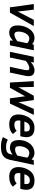

<svg xmlns="http://www.w3.org/2000/svg" viewBox="1660 -2227 760 4120"><g transform="rotate(90 2040.0 -167.0)"><path d="M251 0H137.2L66.9 -512.2H187L228 -169.9L405.8 -512.2H539.1Z M525.4 -168Q525.4 -206.5 533 -248Q540.5 -289.6 555.7 -329.3Q570.8 -369.1 593.3 -405Q615.7 -440.9 645.5 -468Q675.3 -495.1 712.2 -511Q749 -526.9 793 -526.9Q838.4 -526.9 872.3 -513.2Q906.2 -499.5 929.2 -474.1L937 -512.2H1059.1L952.1 0H849.1L852.1 -63Q826.7 -41.5 804.9 -26.6Q783.2 -11.7 763.2 -2.4Q743.2 6.8 723.1 11Q703.1 15.1 681.2 15.1Q644.5 15.1 615.7 4.9Q586.9 -5.4 566.9 -27.6Q546.9 -49.8 536.1 -84.5Q525.4 -119.1 525.4 -168ZM907.2 -370.1Q899.4 -378.9 888.7 -387.2Q877.9 -395.5 865.2 -401.9Q852.5 -408.2 838.4 -412.1Q824.2 -416 809.1 -416Q783.2 -416 762 -405.3Q740.7 -394.5 723.9 -376.2Q707 -357.9 694.6 -334.2Q682.1 -310.5 673.8 -285.2Q665.5 -259.8 661.4 -233.9Q657.2 -208 657.2 -186Q657.2 -139.2 672.9 -117.7Q688.5 -96.2 722.2 -96.2Q741.2 -96.2 760.5 -102.1Q779.8 -107.9 798.1 -116.9Q816.4 -126 833 -137.2Q849.6 -148.4 863.3 -159.2Z M1414.1 0 1474.1 -282.2Q1479.5 -308.6 1482.9 -329.8Q1486.3 -351.1 1486.3 -372.1Q1486.3 -395.5 1474.9 -405.8Q1463.4 -416 1442.4 -416Q1423.3 -416 1403.1 -409.7Q1382.8 -403.3 1362.8 -393.1Q1342.8 -382.8 1323.5 -369.4Q1304.2 -356 1286.1 -341.8L1214.4 0H1091.3L1199.2 -512.2H1322.3L1308.1 -445.8Q1327.1 -462.4 1348.1 -477.3Q1369.1 -492.2 1391.8 -503.2Q1414.6 -514.2 1438.7 -520.5Q1462.9 -526.9 1488.3 -526.9Q1523.9 -526.9 1548.1 -516.8Q1572.3 -506.8 1586.9 -490Q1601.6 -473.1 1607.9 -450.9Q1614.3 -428.7 1614.3 -404.8Q1614.3 -382.3 1611.3 -359.9Q1608.4 -337.4 1605 -323.2L1537.1 0Z M2202.6 0H2089.8L2045.9 -326.2L1863.8 0H1751L1721.7 -512.2H1844.7L1853 -182.1L2034.7 -512.2H2127.9L2172.9 -185.1L2316.9 -512.2H2444.8Z M2568.8 -223.1Q2566.4 -211.9 2565.7 -200.9Q2564.9 -189.9 2564.9 -181.2Q2564.9 -135.7 2587.9 -115.5Q2610.8 -95.2 2654.8 -95.2Q2699.2 -95.2 2730 -107.9Q2760.7 -120.6 2786.6 -144L2856.9 -64Q2837.9 -45.4 2817.6 -30.8Q2797.4 -16.1 2772.2 -5.9Q2747.1 4.4 2715.8 9.8Q2684.6 15.1 2644 15.1Q2587.4 15.1 2547.9 0Q2508.3 -15.1 2483.4 -41.5Q2458.5 -67.9 2447.3 -103.5Q2436 -139.2 2436 -180.2Q2436 -245.1 2455.6 -307.6Q2475.1 -370.1 2514.6 -425.8Q2530.8 -448.2 2552 -466.8Q2573.2 -485.4 2599.9 -498.8Q2626.5 -512.2 2658.2 -519.5Q2689.9 -526.9 2727.1 -526.9Q2778.3 -526.9 2815.4 -515.1Q2852.5 -503.4 2876.7 -480.7Q2900.9 -458 2912.4 -424.8Q2923.8 -391.6 2923.8 -349.1Q2923.8 -338.4 2921.9 -321Q2919.9 -303.7 2917 -288.1L2903.8 -223.1ZM2796.9 -310.1Q2799.3 -322.3 2800.5 -332.3Q2801.8 -342.3 2801.8 -352.1Q2801.8 -389.6 2783.9 -408.2Q2766.1 -426.8 2721.7 -426.8Q2688 -426.8 2664.8 -415Q2641.6 -403.3 2625 -381.8Q2613.8 -367.7 2604.2 -348.6Q2594.7 -329.6 2588.9 -310.1Z M3411.6 -9.8Q3400.9 41.5 3381.1 79.6Q3361.3 117.7 3328.1 142.8Q3294.9 168 3245.1 180.4Q3195.3 192.9 3124.5 192.9Q3093.8 192.9 3064.5 189.7Q3035.2 186.5 3009.3 180.9Q2983.4 175.3 2960.9 167.2Q2938.5 159.2 2921.9 148.9L2978.5 45.9Q3010.7 63 3050 73Q3089.4 83 3131.8 83Q3169.9 83 3197.3 77.6Q3224.6 72.3 3242.9 60.3Q3261.2 48.3 3272.2 29.8Q3283.2 11.2 3288.6 -15.1L3297.9 -57.1Q3280.8 -44.4 3262.5 -33.9Q3244.1 -23.4 3225.8 -15.9Q3207.5 -8.3 3189.7 -4.2Q3171.9 0 3155.8 0Q3110.8 0 3078.6 -11.5Q3046.4 -22.9 3025.9 -46.9Q3005.4 -70.8 2995.6 -107.9Q2985.8 -145 2985.8 -196.8Q2985.8 -236.8 2993.9 -276.9Q3002 -316.9 3017.8 -353.5Q3033.7 -390.1 3057.4 -421.9Q3081.1 -453.6 3112.1 -476.8Q3143.1 -500 3181.2 -513.4Q3219.2 -526.9 3264.6 -526.9Q3284.7 -526.9 3304 -522Q3323.2 -517.1 3340.3 -508.8Q3357.4 -500.5 3371.8 -489Q3386.2 -477.5 3396.5 -463.9L3422.9 -512.2H3517.6ZM3363.8 -370.1Q3343.3 -393.6 3318.8 -404.8Q3294.4 -416 3262.7 -416Q3238.3 -416 3217.8 -406.2Q3197.3 -396.5 3181.2 -379.9Q3165 -363.3 3152.8 -341.6Q3140.6 -319.8 3132.6 -296.1Q3124.5 -272.5 3120.6 -248.3Q3116.7 -224.1 3116.7 -203.1Q3116.7 -178.2 3120.4 -160.6Q3124 -143.1 3132.6 -132.1Q3141.1 -121.1 3155 -116Q3168.9 -110.8 3189.5 -110.8Q3218.3 -110.8 3250.5 -122.3Q3282.7 -133.8 3319.8 -161.1Z M3697.8 -223.1Q3695.3 -211.9 3694.6 -200.9Q3693.8 -189.9 3693.8 -181.2Q3693.8 -135.7 3716.8 -115.5Q3739.7 -95.2 3783.7 -95.2Q3828.1 -95.2 3858.9 -107.9Q3889.6 -120.6 3915.5 -144L3985.8 -64Q3966.8 -45.4 3946.5 -30.8Q3926.3 -16.1 3901.1 -5.9Q3876 4.4 3844.7 9.8Q3813.5 15.1 3772.9 15.1Q3716.3 15.1 3676.8 0Q3637.2 -15.1 3612.3 -41.5Q3587.4 -67.9 3576.2 -103.5Q3564.9 -139.2 3564.9 -180.2Q3564.9 -245.1 3584.5 -307.6Q3604 -370.1 3643.6 -425.8Q3659.7 -448.2 3680.9 -466.8Q3702.1 -485.4 3728.8 -498.8Q3755.4 -512.2 3787.1 -519.5Q3818.8 -526.9 3856 -526.9Q3907.2 -526.9 3944.3 -515.1Q3981.4 -503.4 4005.6 -480.7Q4029.8 -458 4041.3 -424.8Q4052.7 -391.6 4052.7 -349.1Q4052.7 -338.4 4050.8 -321Q4048.8 -303.7 4045.9 -288.1L4032.7 -223.1ZM3925.8 -310.1Q3928.2 -322.3 3929.4 -332.3Q3930.7 -342.3 3930.7 -352.1Q3930.7 -389.6 3912.8 -408.2Q3895 -426.8 3850.6 -426.8Q3816.9 -426.8 3793.7 -415Q3770.5 -403.3 3753.9 -381.8Q3742.7 -367.7 3733.2 -348.6Q3723.6 -329.6 3717.8 -310.1Z"/></g></svg>

Font: Lorenzo Sans
Style: Bold Italic
Weight: 700
Italic angle: -12°
Foundry: Intel Corporation
Version: Version 1.00; ttfautohint (v1.5)